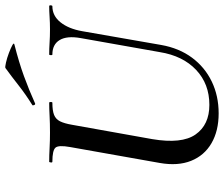

<svg xmlns="http://www.w3.org/2000/svg" viewBox="-80 -750 845 724"><g transform="rotate(-90 342.0 -388.5)"><path d="M560 -507Q569 -558 552.5 -585.5Q536 -613 498 -613Q495 -613 495.5 -619Q496 -625 498 -625Q520 -625 543 -623.5Q566 -622 593 -622Q617 -622 640 -623.5Q663 -625 680 -625Q684 -625 683.5 -619Q683 -613 680 -613Q644 -613 619.5 -582.5Q595 -552 586 -501L534 -203Q522 -135 486 -86.5Q450 -38 396 -12Q342 14 276 14Q210 14 163.5 -13Q117 -40 97 -90Q77 -140 89 -208L149 -546Q157 -590 146.5 -601.5Q136 -613 94 -613Q90 -613 91 -619Q92 -625 93 -625Q117 -625 145 -623.5Q173 -622 203 -622Q238 -622 266.5 -623.5Q295 -625 316 -625Q319 -625 319 -619Q319 -613 316 -613Q286 -613 270 -606.5Q254 -600 246 -584Q238 -568 233 -539L179 -237Q160 -125 196.5 -73Q233 -21 308 -21Q387 -21 440 -71Q493 -121 507 -208ZM313 -678Q309 -677 307 -682.5Q305 -688 308 -689Q348 -714 381 -740Q414 -766 447 -790Q450 -792 467.5 -788Q485 -784 503.5 -777Q522 -770 533 -764Q544 -758 535 -756Q468 -739 416 -720Q364 -701 313 -678Z"/></g></svg>

Font: Cormorant SemiBold
Style: Italic
Weight: 600
Italic angle: -10°
Designer: Christian Thalmann (Catharsis Fonts)
Foundry: Catharsis Fonts
Version: Version 4.000